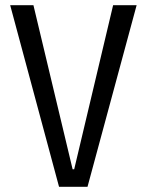

<svg xmlns="http://www.w3.org/2000/svg" viewBox="-20 -715 568 735"><path d="M264 -67 413 -695H503L315 0H206L19 -695H108L258 -67Z"/></svg>

Font: Ruda
Style: Regular
Weight: 400
Designer: Mariela Monsalve, Angelina Sanchez
Foundry: Mariela Monsalve, Angelina Sanchez
Version: Version 1.002